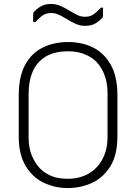

<svg xmlns="http://www.w3.org/2000/svg" viewBox="-20 -933 690 973"><path d="M326 -720Q397 -720 453 -691.5Q509 -663 542 -603.5Q575 -544 575 -451V-241Q575 -149 540 -91.5Q505 -34 447.5 -7Q390 20 324 20Q258 20 201.5 -7Q145 -34 110 -92Q75 -150 75 -242V-451Q75 -544 107 -603.5Q139 -663 195.5 -691.5Q252 -720 326 -720ZM125 -236Q125 -182 142 -142.5Q159 -103 185 -77Q207 -56 239.5 -41.5Q272 -27 324 -27Q382 -27 427 -52Q472 -77 498.5 -125Q525 -173 525 -241V-459Q525 -498 517 -529Q509 -560 495 -584Q481 -608 463 -625Q441 -646 405.5 -659.5Q370 -673 326 -673Q255 -673 210.5 -645.5Q166 -618 145.5 -570Q125 -522 125 -459ZM410 -848Q436 -848 453 -859.5Q470 -871 491 -894H502Q502 -885 502 -875Q502 -865 502 -854Q502 -851 501 -847.5Q500 -844 495 -839Q479 -823 460 -812.5Q441 -802 411 -802Q386 -802 364 -812Q342 -822 321.5 -834.5Q301 -847 281 -857Q261 -867 240 -867Q214 -867 197 -855.5Q180 -844 159 -821H148Q148 -830 148 -840.5Q148 -851 148 -861Q148 -863 149 -867Q150 -871 155 -876Q171 -892 190 -902.5Q209 -913 239 -913Q264 -913 286.5 -903Q309 -893 329.5 -880.5Q350 -868 369.5 -858Q389 -848 410 -848Z"/></svg>

Font: Recursive Light
Style: Regular
Weight: 300
Version: Version 1.085